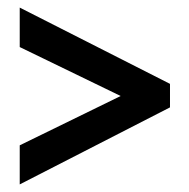

<svg xmlns="http://www.w3.org/2000/svg" viewBox="-20 -610 497 506"><path d="M32 -227V-124L428 -327V-389L32 -590V-486L298 -357Z"/></svg>

Font: Noto Sans Khmer ExtraCondensed SemiBold
Style: Regular
Weight: 600
Width: 2
Designer: Danh Hong and the Monotype Design Team
Foundry: Monotype Imaging Inc.
Version: Version 2.004